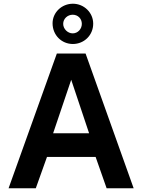

<svg xmlns="http://www.w3.org/2000/svg" viewBox="-20 -1010 762 1030"><path d="M480 -883C480 -942 431 -990 371 -990C311 -990 262 -943 262 -885C262 -822 310 -774 371 -774C431 -774 480 -821 480 -883ZM419 -882C419 -855 398 -831 370 -831C343 -831 319 -855 319 -882C319 -910 343 -931 370 -931C398 -931 419 -910 419 -882ZM26 0H172L232 -168H493L552 0H697L439 -723H285ZM265 -295 362 -582 458 -295Z"/></svg>

Font: United Sans
Style: Bold
Weight: 700
Designer: Pablo Impallari, Rodrigo Fuenzalida (Modified by Dan O. Williams)
Version: Version 1.000;PS 001.000;hotconv 1.0.88;makeotf.lib2.5.64775